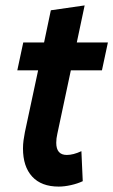

<svg xmlns="http://www.w3.org/2000/svg" viewBox="-20 -679 419 710"><path d="M44 -419 66 -522H143L168 -641L293 -659L264 -522H379L357 -419H242L192 -184Q188 -167 188 -151Q188 -106 227 -106Q251 -106 281 -120L286 -9Q267 0 242.5 5.5Q218 11 197 11Q133 11 99 -26Q65 -63 65 -130Q65 -145 67 -160Q69 -175 72 -190L121 -419Z"/></svg>

Font: Radio Canada Condensed SemiBold
Style: Italic
Weight: 600
Width: 3
Italic angle: -12°
Designer: Charles Daoud, Etienne Aubert Bonn, Alexandre Saumier Demers, Jacques Le Bailly
Foundry: Radio-Canada
Version: Version 2.104; ttfautohint (v1.8.4.7-5d5b);gftools[0.9.28.de